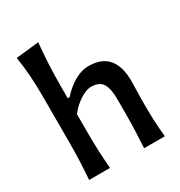

<svg xmlns="http://www.w3.org/2000/svg" viewBox="-175 -866 926 988"><g transform="rotate(-30 288.0 -372.5)"><path d="M68 0Q72 -54.5 74.2 -105.2Q76.5 -156 76.5 -218V-493.5Q76.5 -555.5 72.5 -614.2Q68.5 -673 59 -730L195.5 -745Q189.5 -685 186.2 -622.8Q183 -560.5 183 -493.5V-419H193.5Q211.5 -440 237.8 -461Q264 -482 294.8 -495.8Q325.5 -509.5 356.5 -509.5Q435 -509.5 473 -464.5Q511 -419.5 511 -332Q511 -299.5 509.8 -270.2Q508.5 -241 508.5 -218Q508.5 -156 510.2 -105.2Q512 -54.5 518 0H394.5Q398 -54.5 399.8 -104.8Q401.5 -155 401.5 -212.5V-291Q401.5 -350.5 382.8 -380.5Q364 -410.5 315 -410.5Q296 -410.5 271.8 -398.8Q247.5 -387 224 -367.5Q200.5 -348 183 -324V-212.5Q183 -155 185.2 -104.8Q187.5 -54.5 192 0Z"/></g></svg>

Font: Commissioner Flair Medium
Style: Regular
Weight: 500
Designer: Kostas Bartsokas
Foundry: Kostas Bartsokas
Version: Version 1.000; ttfautohint (v1.8.3)